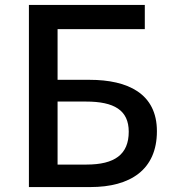

<svg xmlns="http://www.w3.org/2000/svg" viewBox="-20 -757 700 777"><path d="M97 0H346C506 0 615 -69 615 -226C615 -378 498 -434 342 -434H213V-639H566V-737H97ZM213 -91V-346H328C442 -346 501 -311 501 -224C501 -132 444 -91 330 -91Z"/></svg>

Font: Noto Sans CJK TC Medium
Style: Regular
Weight: 500
Designer: Ryoko NISHIZUKA 西塚涼子 (kana, bopomofo & ideographs); Paul D. Hunt (Latin, Greek & Cyrillic); Sandoll Communications 산돌커뮤니
Foundry: Adobe
Version: Version 2.004;hotconv 1.0.118;makeotfexe 2.5.65603